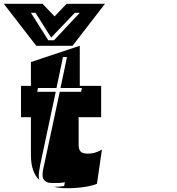

<svg xmlns="http://www.w3.org/2000/svg" viewBox="-104 -975 927 1006"><path d="M192 -514H95L91 -494H188L107 -113Q105 -98 102 -83.5Q99 -69 99 -54Q99 -41 102 -32Q58 -73 58 -163V-361H6V-525H58V-650L314 -735V-525H426V-361H308V-216Q308 -193 318 -181.5Q328 -170 356 -170Q377 -170 393.5 -175Q410 -180 430 -191L404 -12Q381 -2 339.5 4.5Q298 11 250 11Q230 11 212.5 9.5Q195 8 179 4Q193 4 205.5 3Q218 2 232 0L236 -20Q219 -16 188 -16H183Q172 -16 160.5 -16.5Q149 -17 140 -21.5Q131 -26 125 -34.5Q119 -43 119 -60Q119 -75 122.5 -90Q126 -105 129 -119L209 -494H321L325 -514H213L247 -676H226ZM276 -735H86L-84 -955H119L182 -889L245 -955H446ZM179 -764 314 -908H288L164 -778L82 -908H58L149 -764Z"/></svg>

Font: J.M. Nexus Grotesque
Style: Regular
Weight: 900
Designer: deFharo
Foundry: deFharo
Version: Version 3.003